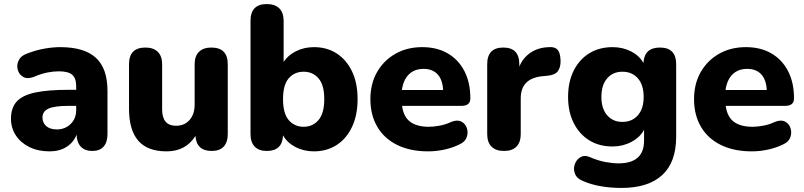

<svg xmlns="http://www.w3.org/2000/svg" viewBox="-20 -734 3955 945"><path d="M224 11Q168 11 125 -10Q82 -31 58 -67.5Q34 -104 34 -149Q34 -203 62 -234Q90 -265 152.5 -278.5Q215 -292 318 -292H355V-309Q355 -349 335.5 -366Q316 -383 269 -383Q243 -383 212.5 -377Q182 -371 145 -355Q114 -344 94 -355.5Q74 -367 67.5 -390Q61 -413 71.5 -436Q82 -459 112 -470Q159 -488 200.5 -495Q242 -502 276 -502Q395 -502 452 -449.5Q509 -397 509 -287V-74Q509 -34 490 -12.5Q471 9 434 9Q398 9 378 -12Q358 -33 357 -71Q342 -33 307.5 -11Q273 11 224 11ZM355 -213H318Q249 -213 219 -199.5Q189 -186 189 -156Q189 -130 207.5 -113.5Q226 -97 260 -97Q300 -97 327.5 -123.5Q355 -150 355 -193Z M800 11Q706 11 660.5 -41.5Q615 -94 615 -199V-418Q615 -500 696 -500Q735 -500 756.5 -479Q778 -458 778 -418V-195Q778 -115 847 -115Q888 -115 913 -143.5Q938 -172 938 -219V-418Q938 -458 959.5 -479Q981 -500 1020 -500Q1101 -500 1101 -418V-74Q1101 -34 1081 -12.5Q1061 9 1022 9Q947 9 942 -65Q894 11 800 11Z M1475 -110Q1519 -110 1547.5 -143Q1576 -176 1576 -246Q1576 -316 1547.5 -348.5Q1519 -381 1475 -381Q1429 -381 1401 -348.5Q1373 -316 1373 -246Q1373 -176 1401 -143Q1429 -110 1475 -110ZM1525 11Q1475 11 1434 -10.5Q1393 -32 1373 -68Q1370 9 1293 9Q1254 9 1233.5 -12.5Q1213 -34 1213 -74V-631Q1213 -714 1293 -714Q1333 -714 1354.5 -693Q1376 -672 1376 -631V-429Q1397 -462 1437 -482Q1477 -502 1525 -502Q1589 -502 1637 -471Q1685 -440 1712.5 -383Q1740 -326 1740 -246Q1740 -167 1712.5 -109Q1685 -51 1636.5 -20Q1588 11 1525 11Z M2087 11Q1999 11 1935 -20.5Q1871 -52 1837 -110Q1803 -168 1803 -246Q1803 -322 1836 -379.5Q1869 -437 1926.5 -469.5Q1984 -502 2058 -502Q2131 -502 2184 -471Q2237 -440 2266 -383.5Q2295 -327 2295 -250Q2295 -213 2252 -213H1959Q1966 -159 1999 -134.5Q2032 -110 2091 -110Q2114 -110 2144 -115.5Q2174 -121 2201 -134Q2231 -146 2251 -135.5Q2271 -125 2278 -103Q2285 -81 2277 -58.5Q2269 -36 2243 -24Q2209 -7 2168.5 2Q2128 11 2087 11ZM1958 -291H2161Q2158 -343 2133 -369Q2108 -395 2065 -395Q2020 -395 1992.5 -368Q1965 -341 1958 -291Z M2461 9Q2420 9 2399 -12.5Q2378 -34 2378 -74V-418Q2378 -500 2457 -500Q2536 -500 2536 -418V-406Q2554 -450 2592.5 -475.5Q2631 -501 2684 -502Q2711 -504 2724.5 -489Q2738 -474 2739 -436Q2740 -403 2725.5 -383.5Q2711 -364 2672 -361L2651 -359Q2543 -349 2543 -250V-74Q2543 -34 2522 -12.5Q2501 9 2461 9Z M3043 -134Q3091 -134 3119.5 -166.5Q3148 -199 3148 -257Q3148 -316 3119.5 -348.5Q3091 -381 3043 -381Q2997 -381 2968.5 -348.5Q2940 -316 2940 -257Q2940 -199 2968.5 -166.5Q2997 -134 3043 -134ZM3039 191Q2985 191 2936.5 182.5Q2888 174 2852 158Q2820 146 2810.5 122.5Q2801 99 2808.5 76Q2816 53 2835.5 40.5Q2855 28 2880 38Q2924 57 2960 63.5Q2996 70 3024 70Q3150 70 3150 -42V-95Q3130 -58 3087.5 -35.5Q3045 -13 2995 -13Q2929 -13 2880 -43.5Q2831 -74 2803.5 -129Q2776 -184 2776 -257Q2776 -331 2803.5 -386Q2831 -441 2880 -471.5Q2929 -502 2995 -502Q3045 -502 3086 -481Q3127 -460 3147 -424Q3151 -500 3228 -500Q3308 -500 3308 -418V-61Q3308 65 3239 128Q3170 191 3039 191Z M3680 11Q3592 11 3528 -20.5Q3464 -52 3430 -110Q3396 -168 3396 -246Q3396 -322 3429 -379.5Q3462 -437 3519.5 -469.5Q3577 -502 3651 -502Q3724 -502 3777 -471Q3830 -440 3859 -383.5Q3888 -327 3888 -250Q3888 -213 3845 -213H3552Q3559 -159 3592 -134.5Q3625 -110 3684 -110Q3707 -110 3737 -115.5Q3767 -121 3794 -134Q3824 -146 3844 -135.5Q3864 -125 3871 -103Q3878 -81 3870 -58.5Q3862 -36 3836 -24Q3802 -7 3761.5 2Q3721 11 3680 11ZM3551 -291H3754Q3751 -343 3726 -369Q3701 -395 3658 -395Q3613 -395 3585.5 -368Q3558 -341 3551 -291Z"/></svg>

Font: Chiron GoRound TC EB
Style: Regular
Weight: 700
Designer: Ryoko NISHIZUKA 西塚涼子 (kana, bopomofo & ideographs); Paul D. Hunt (Latin, Greek & Cyrillic); Sandoll Communications 산돌커뮤니
Foundry: Adobe
Version: Version 1.000;hotconv 1.1.1;makeotfexe 2.6.0